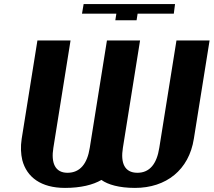

<svg xmlns="http://www.w3.org/2000/svg" viewBox="-20 -909 1045 939"><path d="M86 -230C80 -191 82 -156 89 -126C111 -42 181 10 298 10C375 10 435 -5 476 -29C508 -6 563 10 640 10C793 10 904 -78 928 -230L1005 -711H843L759 -186C747 -109 713 -64 652 -64C589 -64 569 -112 581 -186L665 -711H503L419 -186C407 -109 372 -64 310 -64C249 -64 229 -113 241 -186L325 -711H163ZM381 -842H549L544 -810H648L653 -842H830L836 -889H389Z"/></svg>

Font: Aerodynamic
Style: BdObl
Weight: 500
Designer: Google
Version: Version 2.000980; 2014